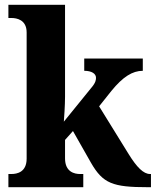

<svg xmlns="http://www.w3.org/2000/svg" viewBox="-20 -780 649 800"><path d="M15 0H327V-55H313C291 -55 251 -63 251 -120V-197L284 -234L359 -102C409 -15 450 0 596 0H609V-55H605C578 -55 550 -83 516 -138L393 -337L444 -401C492 -460 532 -485 575 -485V-536H331V-485C362 -485 380 -473 380 -456C380 -448 379 -436 362 -416L246 -273C247 -284 251 -342 251 -377V-760H15V-705H28C49 -705 91 -698 91 -645V-119C91 -62 50 -55 28 -55H15Z"/></svg>

Font: Noto Serif Armenian SemiCondensed
Style: Bold
Weight: 700
Width: 4
Designer: Monotype Design Team
Foundry: Monotype Imaging Inc.
Version: Version 2.008